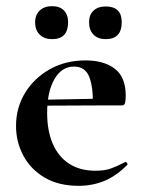

<svg xmlns="http://www.w3.org/2000/svg" viewBox="-20 -591 458 623"><path d="M235 12Q170 12 124.5 -15Q79 -42 55.5 -86.5Q32 -131 32 -182Q32 -241 61 -289Q90 -337 141 -366Q192 -395 258 -395Q317 -395 352.5 -368Q388 -341 388 -280Q388 -267 386 -258Q384 -249 377 -249H281Q283 -306 270 -340.5Q257 -375 220 -375Q180 -375 156.5 -334Q133 -293 133 -225Q133 -167 151 -125Q169 -83 204 -60Q239 -37 290 -37Q320 -37 340.5 -44.5Q361 -52 386 -65Q388 -67 391.5 -63Q395 -59 393 -56Q356 -19 317.5 -3.5Q279 12 235 12ZM98 -248 97 -267 316 -271V-249ZM149 -464Q124 -464 109 -478.5Q94 -493 94 -519Q94 -543 109 -557Q124 -571 149 -571Q174 -571 187.5 -557Q201 -543 201 -519Q201 -464 149 -464ZM323 -464Q298 -464 283.5 -478.5Q269 -493 269 -519Q269 -543 283.5 -556.5Q298 -570 323 -570Q375 -570 375 -519Q375 -464 323 -464Z"/></svg>

Font: Cormorant Garamond Light
Style: Bold
Weight: 700
Version: Version 4.001